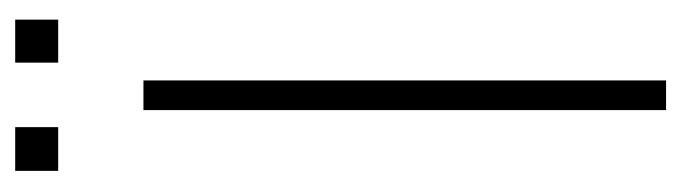

<svg xmlns="http://www.w3.org/2000/svg" viewBox="-350 -568 918 259"><g transform="rotate(-90 109.5 -439.0)"><path d="M90 0V-705H130V0ZM154 -820V-878H212V-820ZM8 -820V-878H67V-820Z"/></g></svg>

Font: Nunito Sans 12pt ExtraLight SemiCondensed
Style: Regular
Weight: 200
Width: 4
Version: Version 3.101;gftools[0.9.27]